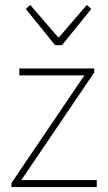

<svg xmlns="http://www.w3.org/2000/svg" viewBox="-20 -754 436 774"><path d="M26 0V-16L320 -450H58V-478H360V-462L66 -28H370V0ZM202 -572 84 -718 102 -734 214 -604H218L330 -734L348 -718L230 -572Z"/></svg>

Font: Assistant ExtraLight ExtraLight
Style: Regular
Weight: 250
Version: Version 3.000